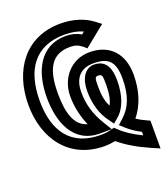

<svg xmlns="http://www.w3.org/2000/svg" viewBox="-136 -605 706 813"><g transform="rotate(-20 216.5 -199.0)"><path d="M164 -216C164 -170 174 -123 193 -80C137 -96 119 -157 119 -245C119 -349 147 -413 234 -413C256 -413 271 -408 287 -395L302 -382L318 -395L371 -438L396 -458L371 -477C334 -505 284 -520 230 -520C71 -520 -15 -398 -15 -242C-15 -87 73 32 230 32C246 32 263 30 278 27C312 56 358 83 413 107L448 122V84V13V-3L433 -10C417 -17 403 -25 391 -33C428 -78 448 -139 448 -211C448 -306 394 -364 304 -364C221 -364 164 -297 164 -216ZM282 -25 279 -24C264 -20 249 -18 230 -18C98 -18 36 -103 36 -242C36 -382 97 -470 230 -470C262 -470 289 -465 312 -454L301 -445C281 -457 257 -463 234 -463C115 -463 69 -360 69 -245C69 -131 111 -25 229 -25H238H282ZM214 -216C214 -278 244 -314 304 -314C372 -314 398 -287 398 -211C398 -136 378 -86 337 -50L316 -31L337 -12C354 3 374 17 398 29V45C357 25 326 5 303 -18L292 -28L282 -25L259 -63C228 -113 214 -162 214 -216ZM324 -212C324 -171 318 -142 307 -122C294 -147 289 -176 289 -213C289 -253 291 -258 304 -258C322 -258 324 -253 324 -212ZM374 -212C374 -259 362 -308 304 -308C262 -308 239 -266 239 -213C239 -155 254 -103 284 -65L299 -44L319 -61C355 -90 374 -145 374 -212Z"/></g></svg>

Font: Gamestation DisplayOutline
Style: Regular
Weight: 400
Designer: Jonas Hecksher
Foundry: Jonas Hecksher, Playtypeª, e-types AS
Version: Version 1.003